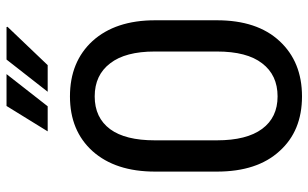

<svg xmlns="http://www.w3.org/2000/svg" viewBox="-204 -758 973 606"><g transform="rotate(-90 283.0 -455.5)"><path d="M521.5 -257.8Q521.5 -130.9 456.1 -60.5Q390.6 10.7 281.2 10.7Q171.9 10.7 108.4 -60.5Q43.9 -130.9 43.9 -257.8Q43.9 -282.2 43.9 -331.1Q43.9 -338.9 43.9 -350.6Q43.9 -384.8 43.9 -453.1Q43.9 -578.1 108.4 -650.4Q172.9 -721.7 281.2 -721.7Q390.6 -721.7 456.1 -650.4Q521.5 -578.1 521.5 -453.1Q521.5 -387.7 521.5 -257.8ZM422.9 -454.1Q422.9 -546.9 385.7 -594.7Q348.6 -643.6 281.2 -643.6Q213.9 -643.6 177.7 -594.7Q142.6 -546.9 142.6 -454.1Q142.6 -437.5 142.6 -405.3Q142.6 -368.2 142.6 -257.8Q142.6 -164.1 178.7 -115.2Q214.8 -66.4 281.2 -66.4Q348.6 -66.4 385.7 -115.2Q422.9 -163.1 422.9 -257.8Q422.9 -323.2 422.9 -454.1ZM397.5 -921.9Q422.9 -921.9 500 -921.9Q500 -920.9 501 -918.9Q470.7 -886.7 379.9 -792Q359.4 -792 295.9 -792Q321.3 -824.2 397.5 -921.9ZM251 -921.9Q276.4 -921.9 351.6 -921.9Q326.2 -889.6 250 -792Q230.5 -792 170.9 -792Q190.4 -824.2 251 -921.9Z"/></g></svg>

Font: Noto Sans Hebrew DECATHLON 
Style: Regular
Weight: 400
Designer: Monotype Design team
Version: Version 1.03 uh